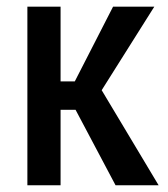

<svg xmlns="http://www.w3.org/2000/svg" viewBox="-20 -548 498 568"><path d="M203.6 -223.1H159.2V0H61V-528.3H159.2V-307.1H201.2L314.5 -528.3H436.5L280.8 -281.2L449.2 0H321.8Z"/></svg>

Font: Franco
Style: Regular
Weight: 400
Designer: Google
Version: Version 1.200311; 2013